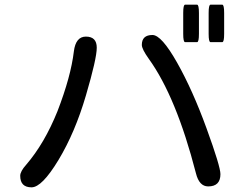

<svg xmlns="http://www.w3.org/2000/svg" viewBox="-20 -804 1040 811"><path d="M342.8 -649.4Q388.7 -649.4 388.7 -602.5Q388.7 -556.6 342.8 -400.4Q296.9 -244.1 227.1 -128.4Q157.2 -12.7 113.3 -12.7Q65.4 -12.7 65.4 -61.5Q65.4 -80.1 90.8 -108.4Q168 -198.2 222.7 -334Q279.3 -480.5 292 -586.9Q299.8 -649.4 342.8 -649.4ZM624 -656.2Q662.1 -656.2 728 -539.6Q793.9 -422.9 852.5 -261.7Q911.1 -100.6 911.1 -68.4Q911.1 -16.6 859.4 -16.6Q821.3 -16.6 807.6 -72.3Q724.6 -394.5 608.4 -555.7Q579.1 -596.7 579.1 -614.3Q579.1 -656.2 624 -656.2ZM861.3 -749Q861.3 -784.2 869.1 -784.2Q869.1 -784.2 918.9 -784.2Q926.8 -784.2 926.8 -749V-661.1Q926.8 -626 918.9 -626H869.1Q861.3 -626 861.3 -661.1V-749ZM753.9 -749Q753.9 -784.2 761.7 -784.2H812.5Q820.3 -784.2 820.3 -749V-661.1Q820.3 -626 812.5 -626H761.7Q753.9 -626 753.9 -661.1V-749Z"/></svg>

Font: YuPearl-Regular
Style: Regular
Weight: 400
Designer: Max Yao
Foundry: Max-Everyday
Version: Version 1.011; ttfautohint (v1.8.3)